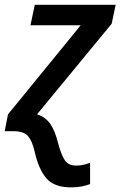

<svg xmlns="http://www.w3.org/2000/svg" viewBox="-39 -561 515 821"><path d="M265.1 240.2Q193.4 240.2 159.9 202.1Q126.5 164.1 108.9 86.4Q99.1 43 81.3 21.5Q63.5 0 17.1 0H-19L-4.9 -71.8L306.2 -453.1H91.3L109.9 -540.5H455.6L438.5 -459.5L119.6 -72.3Q156.2 -60.1 176.5 -30.5Q196.8 -1 210 53.2Q223.6 103 238.8 125Q253.9 147 287.1 147Q302.7 147 317.1 143.8Q331.5 140.6 346.2 135.3V226.1Q332 231.9 311 236.1Q290 240.2 265.1 240.2Z"/></svg>

Font: Open Sans SemiBold
Style: Italic
Weight: 600
Italic angle: -12°
Designer: Monotype Design Team
Foundry: Monotype Imaging Inc.
Version: Version 3.003; ttfautohint (v1.8.4)